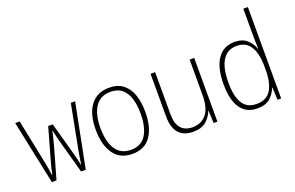

<svg xmlns="http://www.w3.org/2000/svg" viewBox="-93 -1125 2307 1500"><g transform="rotate(-20 1060.0 -375.0)"><path d="M127 1 16 -530H53L125 -178Q134 -137 138.5 -106Q143 -75 147 -48H149Q154 -71 162 -104.5Q170 -138 181 -176L250 -420H288L356 -174Q377 -100 387 -48H389Q394 -79 398 -107.5Q402 -136 410 -176L478 -530H514L409 1H370L298 -260Q290 -289 283 -317.5Q276 -346 270 -374H268Q262 -346 254.5 -316.5Q247 -287 240 -260L166 1Z M796 10Q694 10 641.5 -64Q589 -138 589 -266Q589 -396 643.5 -467.5Q698 -539 797 -539Q868 -539 913 -504.5Q958 -470 979.5 -408.5Q1001 -347 1001 -265Q1001 -138 950 -64Q899 10 796 10ZM796 -24Q882 -24 922 -88.5Q962 -153 962 -266Q962 -336 945.5 -390Q929 -444 893 -474.5Q857 -505 798 -505Q714 -505 671 -442.5Q628 -380 628 -265Q628 -154 669 -89Q710 -24 796 -24Z M1303 10Q1141 10 1141 -177V-530H1179V-185Q1179 -101 1212.5 -63Q1246 -25 1309 -25Q1381 -25 1423.5 -76.5Q1466 -128 1466 -233V-530H1504V0H1473L1468 -104H1466Q1450 -59 1411 -24.5Q1372 10 1303 10Z M1835 10Q1743 10 1696 -58.5Q1649 -127 1649 -257Q1649 -395 1699 -467.5Q1749 -540 1841 -540Q1906 -540 1944 -506Q1982 -472 1996 -428H1999Q1998 -455 1997 -480.5Q1996 -506 1996 -531V-760H2034V0H2004L1999 -103H1996Q1980 -58 1942 -24Q1904 10 1835 10ZM1840 -25Q1924 -25 1960.5 -84.5Q1997 -144 1997 -248V-280Q1997 -386 1960.5 -445.5Q1924 -505 1846 -505Q1769 -505 1729 -442.5Q1689 -380 1689 -256Q1689 -142 1725.5 -83.5Q1762 -25 1840 -25Z"/></g></svg>

Font: Noto Sans Mono Condensed ExtraLight
Style: Regular
Weight: 200
Width: 3
Designer: Monotype Design Team
Foundry: Monotype Imaging Inc.
Version: Version 2.014; ttfautohint (v1.8.4.7-5d5b)